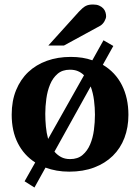

<svg xmlns="http://www.w3.org/2000/svg" viewBox="-20 -754 624 857"><path d="M403.8 -242.2Q403.8 -272.5 399.7 -305.7Q395.5 -338.9 384.8 -368.2L223.1 -77.1Q235.8 -62 252.7 -53Q269.5 -43.9 293 -43.9Q327.1 -43.9 348.6 -62.3Q370.1 -80.6 382.3 -109.4Q394.5 -138.2 399.2 -173.3Q403.8 -208.5 403.8 -242.2ZM355 -418Q342.8 -430.2 327.6 -436.5Q312.5 -442.9 292 -442.9Q258.3 -442.9 236.8 -424.3Q215.3 -405.8 203.4 -376.7Q191.4 -347.7 186.8 -313Q182.1 -278.3 182.1 -246.1Q182.1 -218.8 184.8 -189.5Q187.5 -160.2 194.8 -133.8ZM553.2 -241.2Q553.2 -185.1 535.4 -138.4Q517.6 -91.8 483.4 -58.3Q449.2 -24.9 400.1 -6.3Q351.1 12.2 289.1 12.2Q259.8 12.2 233.4 7.6Q207 2.9 183.1 -5.9L133.8 83L89.8 55.2L137.2 -28.8Q86.9 -61 59.6 -115Q32.2 -168.9 32.2 -242.2Q32.2 -303.7 51.8 -351.6Q71.3 -399.4 106.2 -432.4Q141.1 -465.3 189.5 -482.7Q237.8 -500 295.9 -500Q350.1 -500 392.1 -484.9L441.9 -574.2L485.8 -548.8L439 -464.8Q495.1 -431.6 524.2 -374Q553.2 -316.4 553.2 -241.2ZM453.6 -681.2Q453.6 -676.3 451.4 -670.2Q449.2 -664.1 445.8 -658.2Q442.4 -652.3 437.5 -647.2Q432.6 -642.1 427.7 -639.2L265.6 -550.8H195.8L332.5 -702.1Q341.3 -711.4 348.4 -717.5Q355.5 -723.6 362.5 -727.3Q369.6 -731 377.4 -732.4Q385.3 -733.9 395.5 -733.9Q411.6 -733.9 422.6 -729Q433.6 -724.1 440.7 -716.6Q447.8 -709 450.7 -699.5Q453.6 -689.9 453.6 -681.2Z"/></svg>

Font: Charis SIL APac
Style: Bold
Weight: 700
Foundry: SIL International
Version: Version 5.000